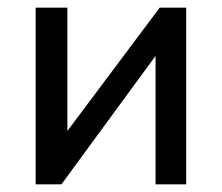

<svg xmlns="http://www.w3.org/2000/svg" viewBox="-20 -483 580 502"><path d="M156.2 -140.6 397.5 -462.9H466.8V-1H386.7V-336.9L140.6 -1H73.2V-462.9H156.2Z"/></svg>

Font: BF_TEXT
Style: Regular
Weight: 400
Foundry: EA DICE
Version: Version 1.404